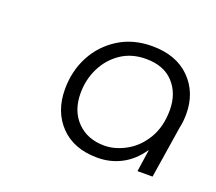

<svg xmlns="http://www.w3.org/2000/svg" viewBox="-68 -802 566 503"><g transform="rotate(20 215.0 -551.0)"><path d="M244 -389Q178 -389 140.5 -428Q103 -467 103 -529Q103 -580 125 -621.5Q147 -663 187 -688Q227 -713 280 -713Q347 -713 385.5 -674.5Q424 -636 424 -576Q424 -567 423 -556.5Q422 -546 420 -538L397 -392H355L364 -453H363Q341 -421 310.5 -405Q280 -389 244 -389ZM250 -425Q280 -425 310.5 -442Q341 -459 360.5 -492Q380 -525 380 -571Q380 -617 353 -646.5Q326 -676 276 -676Q236 -676 206.5 -656Q177 -636 161 -603.5Q145 -571 145 -533Q145 -484 174 -454.5Q203 -425 250 -425Z"/></g></svg>

Font: MuseoModerno Thin ExtraLight
Style: Italic
Weight: 250
Italic angle: -9°
Version: Version 1.003